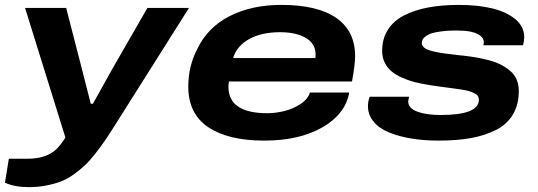

<svg xmlns="http://www.w3.org/2000/svg" viewBox="-51 -559 2187 780"><path d="M64.9 201.2Q7.8 201.2 -30.8 183.1L-15.1 85.9H59.1Q101.6 85.9 130.9 75.2Q160.2 64.5 177.5 47.6Q194.8 30.8 214.8 0L50.8 -526.9H217.8L282.2 -276.9Q287.1 -256.8 300.5 -205.1Q314 -153.3 317.9 -137.2H326.2Q329.6 -144 405.8 -279.8L547.9 -526.9H716.8L415 -48.8Q391.6 -11.7 374.5 13.2Q357.4 38.1 335 66.7Q312.5 95.2 293 113.5Q273.4 131.8 247.8 150.1Q222.2 168.5 195.6 178.5Q168.9 188.5 136 194.8Q103 201.2 64.9 201.2Z M1022.9 12.2Q875.5 12.2 794.7 -42.5Q713.9 -97.2 713.9 -207Q713.9 -290 750 -358.9Q791.5 -447.3 881.3 -493.2Q971.2 -539.1 1091.8 -539.1Q1238.8 -539.1 1315.2 -486.1Q1391.6 -433.1 1391.6 -331.1Q1391.6 -295.4 1378.9 -228H878.9Q877 -214.4 877 -207Q877 -99.1 1034.7 -99.1Q1068.8 -99.1 1104.2 -107.9Q1139.6 -116.7 1169.9 -136.5Q1200.2 -156.2 1208 -183.1H1367.7Q1352.5 -95.7 1258.8 -41.7Q1165 12.2 1022.9 12.2ZM896 -323.2H1230Q1231 -328.1 1231 -337.9Q1231 -381.8 1191.2 -405Q1151.4 -428.2 1086.9 -428.2Q1011.7 -428.2 961.4 -400.4Q911.1 -372.6 896 -323.2Z M1730.5 12.2Q1671.4 12.2 1620.8 3.9Q1570.3 -4.4 1530 -20.8Q1489.7 -37.1 1466.8 -64.7Q1443.8 -92.3 1443.8 -127.9Q1443.8 -146 1450.7 -166H1610.8Q1607.4 -148.9 1607.4 -147.9Q1607.4 -119.1 1644.3 -105.5Q1681.2 -91.8 1738.8 -91.8Q1894.5 -91.8 1894.5 -153.8Q1894.5 -162.6 1890.1 -169.2Q1885.7 -175.8 1875.5 -180.7Q1865.2 -185.5 1853.8 -189Q1842.3 -192.4 1823 -195.3Q1803.7 -198.2 1787.1 -200.4Q1770.5 -202.6 1743.9 -206.1Q1717.3 -209.5 1696.8 -212.9Q1662.1 -218.3 1634.5 -225.3Q1606.9 -232.4 1581.3 -243.9Q1555.7 -255.4 1538.6 -270Q1521.5 -284.7 1511.5 -305.4Q1501.5 -326.2 1501.5 -352.1Q1501.5 -401.4 1524.7 -438Q1547.9 -474.6 1590.3 -496.3Q1632.8 -518.1 1688.5 -528.6Q1744.1 -539.1 1813.5 -539.1Q1889.6 -539.1 1948.5 -524.9Q2007.3 -510.7 2043 -480.7Q2078.6 -450.7 2078.6 -408.2Q2078.6 -393.6 2073.7 -375H1912.6Q1914.6 -384.8 1914.6 -387.2Q1914.6 -403.8 1898.7 -415Q1882.8 -426.3 1859.1 -430.7Q1835.4 -435.1 1804.7 -435.1Q1790 -435.1 1777.1 -434.6Q1764.2 -434.1 1741.5 -431.4Q1718.8 -428.7 1702.9 -423.8Q1687 -418.9 1674.8 -408.7Q1662.6 -398.4 1662.6 -384.8Q1662.6 -372.6 1673.8 -364.3Q1685.1 -356 1707.8 -350.6Q1730.5 -345.2 1753.7 -342Q1776.9 -338.9 1811.5 -335Q1815.9 -334.5 1818.1 -334.2Q1820.3 -334 1824 -333.7Q1827.6 -333.5 1830.6 -333Q1860.8 -329.6 1884.8 -325.4Q1908.7 -321.3 1936.3 -314Q1963.9 -306.6 1984.1 -296.1Q2004.4 -285.6 2021.5 -271.2Q2038.6 -256.8 2047.6 -236.1Q2056.6 -215.3 2056.6 -189.9Q2056.6 -133.8 2032.7 -93.8Q2008.8 -53.7 1963.9 -31Q1918.9 -8.3 1861.8 2Q1804.7 12.2 1730.5 12.2Z"/></svg>

Font: Archivo Expanded
Style: Bold Italic
Weight: 700
Width: 7
Italic angle: -10°
Designer: Hector Gatti
Foundry: Omnibus-Type
Version: Version 2.001